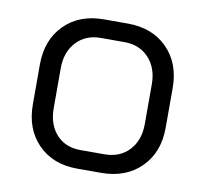

<svg xmlns="http://www.w3.org/2000/svg" viewBox="-64 -576 697 652"><g transform="rotate(10 285.0 -249.5)"><path d="M56 -181V-318Q56 -403 107.5 -455Q159 -507 244 -507H326Q411 -507 462.5 -455Q514 -403 514 -318V-181Q514 -96 462 -44Q410 8 324 8H242Q158 8 107 -44Q56 -96 56 -181ZM324 -56Q378 -56 410 -90.5Q442 -125 442 -181V-318Q442 -374 410 -408.5Q378 -443 326 -443H244Q192 -443 160 -408.5Q128 -374 128 -318V-181Q128 -124 159 -90Q190 -56 242 -56Z"/></g></svg>

Font: Stavian Regular
Style: Regular
Weight: 400
Version: Version 1.000; ttfautohint (v1.6)